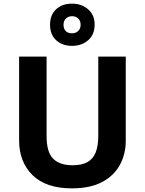

<svg xmlns="http://www.w3.org/2000/svg" viewBox="-20 -1025 796 1055"><path d="M671 -252Q671 -178 638.5 -118.5Q606 -59 540.5 -24.5Q475 10 375 10Q233 10 159 -62.5Q85 -135 85 -254V-714H236V-277Q236 -189 272 -153Q308 -117 379 -117Q429 -117 460 -134Q491 -151 505.5 -187Q520 -223 520 -278V-714H671ZM376.1 -773Q322 -773 288.5 -804Q255 -835 255 -889Q255 -943 288.3 -974Q321.5 -1005 375.9 -1005Q428 -1005 464 -974Q500 -943 500 -890.1Q500 -835 464.5 -804Q429 -773 376.1 -773ZM376 -842Q396 -842 409.5 -854.6Q423 -867.2 423 -889.1Q423 -911 409.6 -923.5Q396.2 -936 376.1 -936Q356 -936 342.5 -923.4Q329 -910.8 329 -888.9Q329 -867 341.2 -854.5Q353.3 -842 376 -842Z"/></svg>

Font: Noto Sans Armenian
Style: Regular
Weight: 400
Designer: Monotype Design Team
Foundry: Monotype Imaging Inc.
Version: Version 2.007